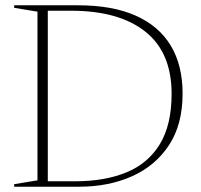

<svg xmlns="http://www.w3.org/2000/svg" viewBox="-20 -705 760 725"><path d="M628 -350.5Q628 -507 528.5 -585.8Q429 -664.5 248.5 -664.5H123L132.5 -685H275Q404.5 -685 492.2 -646Q580 -607 624.8 -532.8Q669.5 -458.5 669.5 -351.5Q669.5 -235 618.2 -157Q567 -79 478.8 -39.5Q390.5 0 279 0H132.5L123 -20.5H264Q375.5 -20.5 457.2 -54Q539 -87.5 583.5 -160.5Q628 -233.5 628 -350.5ZM33.5 0V-9.5L121.5 -24V-661L33.5 -675.5V-685H160.5V0Z"/></svg>

Font: Newsreader 36pt ExtraLight
Style: Regular
Weight: 250
Designer: Hugues Gentile
Foundry: Production Type
Version: Version 1.003